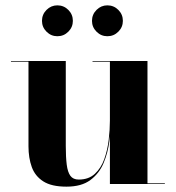

<svg xmlns="http://www.w3.org/2000/svg" viewBox="-20 -688 657 718"><path d="M228.5 10Q172.5 10 141.8 -9.8Q111 -29.5 98.8 -63.5Q86.5 -97.5 86.5 -141V-457.5H21V-460H226V-142.5Q226 -100.5 229.5 -72.5Q233 -44.5 243.2 -30.5Q253.5 -16.5 274.5 -16.5Q311.5 -16.5 334.8 -38Q358 -59.5 370 -93.2Q382 -127 386.5 -165Q391 -203 391 -237L394 -239.5Q394 -202.5 388.8 -159.5Q383.5 -116.5 367.2 -78Q351 -39.5 318 -14.8Q285 10 228.5 10ZM391 0V-457.5H326V-460H531.5V-2.5H596.5V0ZM381.5 -552.5Q358 -552.5 341 -569.5Q324 -586.5 324 -610Q324 -634 341 -651Q358 -668 381.5 -668Q405.5 -668 422.5 -651Q439.5 -634 439.5 -610Q439.5 -586.5 422.5 -569.5Q405.5 -552.5 381.5 -552.5ZM194.5 -552.5Q171 -552.5 154 -569.5Q137 -586.5 137 -610Q137 -634 154 -651Q171 -668 194.5 -668Q218.5 -668 235.5 -651Q252.5 -634 252.5 -610Q252.5 -586.5 235.5 -569.5Q218.5 -552.5 194.5 -552.5Z"/></svg>

Font: Bodoni Moda 72pt
Style: Bold
Weight: 700
Designer: Owen Earl
Foundry: indestructible type
Version: Version 2.004